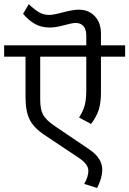

<svg xmlns="http://www.w3.org/2000/svg" viewBox="-35 -848 636 946"><path d="M443.4 78.1 379.9 58.1Q400.4 22.9 400.4 -6.8Q400.4 -38.6 354 -69.8L184.1 -183.1Q131.3 -218.3 111.1 -259Q90.8 -299.8 90.8 -369.1V-568.8H-14.6V-624.5H390.1V-673.3Q390.1 -703.1 376.5 -719Q362.8 -734.9 337.4 -734.9Q321.3 -734.9 280.3 -723.6Q239.3 -712.4 210.4 -712.4Q169.9 -712.4 139.2 -729Q108.4 -745.6 78.6 -779.8L106.9 -827.6Q138.2 -797.4 160.2 -785.9Q182.1 -774.4 207.5 -774.4Q228 -774.4 276.1 -787.4Q324.2 -800.3 354 -800.3Q401.4 -800.3 431.9 -768.3Q462.4 -736.3 462.4 -682.6V-624.5H581.5V-568.8H462.4V-390.1Q462.4 -341.8 451.4 -307.1Q440.4 -272.5 413.6 -237.3L354.5 -269Q374 -298.8 382.1 -328.1Q390.1 -357.4 390.1 -403.3V-568.8H163.1V-357.4Q163.1 -308.1 177.7 -282Q192.4 -255.9 233.4 -228L405.8 -111.3Q468.8 -68.4 468.8 -12.2Q468.8 29.3 443.4 78.1Z"/></svg>

Font: Khula Regular
Style: Regular
Weight: 400
Designer: Erin McLaughlin, Steve Matteson
Version: Version 1.000;PS 1.0;hotconv 1.0.72;makeotf.lib2.5.5900